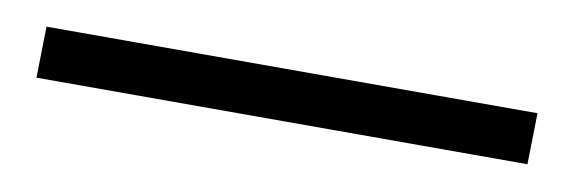

<svg xmlns="http://www.w3.org/2000/svg" viewBox="-24 -20 546 181"><g transform="rotate(10 249.5 70.5)"><path d="M11 95 12 46H482L481 95Z"/></g></svg>

Font: Literata ExtraLight
Style: Italic
Weight: 250
Italic angle: -2°
Designer: Latin by Veronika Burian and Jose Scaglione. Greek by Irene Vlachou. Cyrillic by Vera Evstafieva
Foundry: TypeTogether
Version: Version 3.002